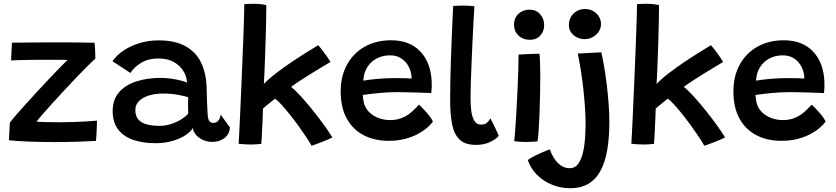

<svg xmlns="http://www.w3.org/2000/svg" viewBox="-20 -746 4409 1013"><path d="M485.5 -2.5Q444.5 0 386.5 1.8Q328.5 3.5 267 3.5Q200.5 3.5 136.8 1.2Q73 -1 27 -6L32 -99Q43.5 -114.5 66.2 -140.8Q89 -167 118.5 -199.5Q148 -232 180 -266.8Q212 -301.5 242.5 -333.8Q273 -366 297.8 -391.2Q322.5 -416.5 336.5 -430Q329 -430.5 312 -430.5Q295 -430.5 273 -430.5Q251 -430.5 227.2 -430.5Q203.5 -430.5 183 -430.5Q160 -430.5 135.8 -430Q111.5 -429.5 90.5 -429Q69.5 -428.5 55.5 -428Q41.5 -427.5 38.5 -427L43 -521Q56.5 -521 81.8 -521.2Q107 -521.5 139.8 -521.8Q172.5 -522 209.5 -522.2Q246.5 -522.5 283.5 -522.5Q331 -522.5 383 -522Q435 -521.5 478.5 -520.5Q479.5 -517.5 480.2 -506.5Q481 -495.5 481.8 -481.2Q482.5 -467 482.8 -454.5Q483 -442 483 -437Q466 -421.5 439.2 -394.8Q412.5 -368 381 -335Q349.5 -302 317 -267Q284.5 -232 255.2 -199.8Q226 -167.5 204.5 -142.8Q183 -118 173 -104.5Q185.5 -102.5 222.5 -101.8Q259.5 -101 296.5 -101Q332 -101 369.5 -102.2Q407 -103.5 439.2 -105.5Q471.5 -107.5 491.5 -109.5Q491.5 -105 491.2 -90Q491 -75 490 -56.5Q489 -38 488 -22.8Q487 -7.5 485.5 -2.5Z M799 9.5Q736.5 9.5 685.8 -7Q635 -23.5 604.8 -61Q574.5 -98.5 574.5 -160.5Q574.5 -221.5 608.8 -260Q643 -298.5 700.2 -316.8Q757.5 -335 827 -335Q858 -335 887 -330.5Q916 -326 937.5 -320.2Q959 -314.5 967 -310Q965.5 -325.5 961 -341.8Q956.5 -358 948 -370Q930.5 -399.5 897.8 -418.5Q865 -437.5 814.5 -437.5Q762 -437.5 724.5 -414.5Q687 -391.5 668 -361L573.5 -423Q595.5 -455 632.5 -479.8Q669.5 -504.5 717 -518.8Q764.5 -533 818 -533Q904 -533 959 -502Q1014 -471 1039.5 -418.5Q1052.5 -392.5 1060.2 -361.5Q1068 -330.5 1070 -286.5Q1071 -242.5 1072.2 -210Q1073.5 -177.5 1075 -152Q1076.5 -117.5 1084.2 -107.5Q1092 -97.5 1105.5 -97.5Q1121 -97.5 1131.5 -109Q1142 -120.5 1144 -141.5L1193.5 -73Q1190 -37 1163.8 -17.2Q1137.5 2.5 1100.5 2.5Q1072.5 2.5 1050 -8Q1027.5 -18.5 1013.5 -35.2Q999.5 -52 997 -71Q988 -52.5 960.2 -33.8Q932.5 -15 891.5 -2.8Q850.5 9.5 799 9.5ZM822 -82Q851.5 -82 880.5 -91Q909.5 -100 933.8 -114.8Q958 -129.5 973 -146.5Q972 -172 972 -193.8Q972 -215.5 973 -233Q960 -238 922.2 -245.2Q884.5 -252.5 839 -252.5Q799.5 -252.5 766.5 -242.5Q733.5 -232.5 713.8 -213.2Q694 -194 694 -166Q694 -133.5 710.2 -115.2Q726.5 -97 755.2 -89.5Q784 -82 822 -82Z M1624 23Q1614.5 5.5 1596.5 -21.8Q1578.5 -49 1556.2 -79.8Q1534 -110.5 1510.5 -140Q1487 -169.5 1466.5 -192.2Q1446 -215 1431.5 -225.5Q1423 -219.5 1409.2 -208.2Q1395.5 -197 1383.5 -187Q1371.5 -177 1367.5 -173Q1367 -151.5 1365.8 -124Q1364.5 -96.5 1363.2 -69Q1362 -41.5 1360.8 -19.5Q1359.5 2.5 1358.5 13Q1345 14.5 1330.8 15.5Q1316.5 16.5 1302.5 16.5Q1284.5 16.5 1268 15.2Q1251.5 14 1239 12.5Q1240 0.5 1242 -40.2Q1244 -81 1246.8 -140.5Q1249.5 -200 1252.5 -269.8Q1255.5 -339.5 1258.5 -410.8Q1261.5 -482 1263.8 -545.5Q1266 -609 1267.5 -656Q1269 -703 1269 -724Q1281 -725 1294 -725.5Q1307 -726 1320.5 -726Q1338 -726 1354.8 -724.2Q1371.5 -722.5 1385 -718.5Q1385 -680.5 1384 -632.8Q1383 -585 1381.5 -534.8Q1380 -484.5 1378.2 -438Q1376.5 -391.5 1375 -356Q1373.5 -320.5 1372 -303Q1400 -332 1438.8 -361.5Q1477.5 -391 1518.8 -418.8Q1560 -446.5 1597 -469.5Q1634 -492.5 1659 -507.5Q1665.5 -500.5 1674.5 -489Q1683.5 -477.5 1693 -464.5Q1702.5 -451.5 1710.8 -439.2Q1719 -427 1723.5 -419Q1705.5 -408.5 1676.8 -391.2Q1648 -374 1617 -354.8Q1586 -335.5 1558.8 -317.5Q1531.5 -299.5 1516 -287.5Q1527.5 -279 1547 -259.2Q1566.5 -239.5 1590.5 -211.8Q1614.5 -184 1640 -151.8Q1665.5 -119.5 1689.8 -86Q1714 -52.5 1733.5 -21Q1728 -17.5 1713.5 -11.2Q1699 -5 1681.2 2Q1663.5 9 1647.8 14.8Q1632 20.5 1624 23Z M2264 -104Q2253 -89 2232.8 -71.5Q2212.5 -54 2183.5 -38.5Q2154.5 -23 2116.2 -13Q2078 -3 2030.5 -3Q1955 -3 1898 -33Q1841 -63 1809.2 -121Q1777.5 -179 1777.5 -263.5Q1777.5 -345.5 1811.5 -406.2Q1845.5 -467 1905.2 -500.2Q1965 -533.5 2043 -533.5Q2141 -533.5 2196.8 -475.2Q2252.5 -417 2257.5 -317.5Q2258 -301 2257.8 -286.2Q2257.5 -271.5 2255.5 -255Q2248.5 -255.5 2226.8 -256.2Q2205 -257 2176.8 -257.8Q2148.5 -258.5 2121.5 -259.2Q2094.5 -260 2077 -260Q2029 -260 1980 -255.2Q1931 -250.5 1894 -245Q1894.5 -233 1896.2 -221.8Q1898 -210.5 1900.5 -200.5Q1908.5 -173 1929 -153.2Q1949.5 -133.5 1978 -123Q2006.5 -112.5 2038 -112.5Q2070.5 -112.5 2095.2 -121.8Q2120 -131 2138.5 -144.8Q2157 -158.5 2169.5 -172Q2182 -185.5 2190.5 -194Q2193.5 -191.5 2203.2 -181.8Q2213 -172 2225.2 -158.5Q2237.5 -145 2248.2 -130.8Q2259 -116.5 2264 -104ZM1897 -320.5Q1928.5 -326 1972 -330Q2015.5 -334 2071.5 -334Q2101 -334 2122 -333.2Q2143 -332.5 2152 -331.5Q2152 -346 2148 -362.5Q2143 -385 2129.5 -405.8Q2116 -426.5 2093.2 -440.2Q2070.5 -454 2037.5 -454Q1998 -454 1966.5 -437Q1935 -420 1916.8 -390Q1898.5 -360 1897 -320.5Z M2611.5 -29.5Q2599.5 -13.5 2567 2.5Q2534.5 18.5 2491.5 18.5Q2432.5 18.5 2403.2 -11.2Q2374 -41 2364.5 -94Q2355 -147 2355 -216Q2355 -263 2356 -316.2Q2357 -369.5 2358.8 -424.5Q2360.5 -479.5 2362.8 -532.2Q2365 -585 2367 -631.8Q2369 -678.5 2371 -714.5Q2398.5 -716.5 2421 -716.5Q2436.5 -716.5 2451.2 -715.8Q2466 -715 2483 -713Q2480.5 -674.5 2477.8 -624Q2475 -573.5 2472.5 -518.2Q2470 -463 2467.8 -409Q2465.5 -355 2464 -309Q2462.5 -263 2462.5 -232Q2462.5 -196 2466.2 -163.2Q2470 -130.5 2482 -109.5Q2494 -88.5 2518 -88.5Q2537.5 -88.5 2548.5 -97.8Q2559.5 -107 2567 -121.5Q2570 -117 2576.8 -103.8Q2583.5 -90.5 2591 -74.8Q2598.5 -59 2604.2 -46.2Q2610 -33.5 2611.5 -29.5Z M2816 0Q2808 0.5 2790.2 1.8Q2772.5 3 2753 3Q2737.5 3 2722.2 2Q2707 1 2693 -1Q2695 -14 2698 -54.5Q2701 -95 2704.2 -150.5Q2707.5 -206 2710.2 -265.2Q2713 -324.5 2714.5 -375.8Q2716 -427 2716 -458Q2723 -458.5 2737.8 -459.2Q2752.5 -460 2769.5 -460.8Q2786.5 -461.5 2802 -462Q2817.5 -462.5 2826 -462.5Q2828 -448 2829.2 -418Q2830.5 -388 2830.5 -351Q2830.5 -304.5 2829.5 -250.8Q2828.5 -197 2826.5 -146Q2824.5 -95 2821.8 -55.8Q2819 -16.5 2816 0ZM2777 -536Q2739 -536 2715.5 -558.5Q2692 -581 2692 -616Q2692 -641 2703.5 -658.8Q2715 -676.5 2733.8 -685.8Q2752.5 -695 2773.5 -695Q2808 -695 2829.5 -671.5Q2851 -648 2851 -612.5Q2851 -581 2830.5 -558.5Q2810 -536 2777 -536Z M3195 -101.5Q3195 -21.5 3184.2 42.8Q3173.5 107 3149.5 152.8Q3125.5 198.5 3085.8 222.8Q3046 247 2987.5 247Q2937 247 2891.5 228.2Q2846 209.5 2812.8 176Q2779.5 142.5 2764.5 98.5Q2779.5 87 2801 76.2Q2822.5 65.5 2844 56.5Q2865.5 47.5 2880.5 42Q2888.5 65.5 2903 88.5Q2917.5 111.5 2938.5 126.5Q2959.5 141.5 2986 141.5Q3013 141.5 3029.5 119.8Q3046 98 3054.8 62.8Q3063.5 27.5 3066.5 -13.5Q3069.5 -54.5 3069.5 -92.5Q3069.5 -134 3066.2 -181.5Q3063 -229 3057.5 -278.2Q3052 -327.5 3044.5 -374.8Q3037 -422 3028.5 -463.5L3152.5 -470Q3159.5 -440.5 3167 -397Q3174.5 -353.5 3180.8 -303Q3187 -252.5 3191 -200.5Q3195 -148.5 3195 -101.5ZM3066.5 -698.5Q3091 -698.5 3110 -687.5Q3129 -676.5 3140 -658.5Q3151 -640.5 3151 -619.5Q3151 -597.5 3139 -579.2Q3127 -561 3107.2 -550.2Q3087.5 -539.5 3064.5 -539.5Q3043.5 -539.5 3024.2 -548.8Q3005 -558 2993.2 -574.8Q2981.5 -591.5 2981.5 -614.5Q2981.5 -638.5 2992.8 -657.5Q3004 -676.5 3023.2 -687.5Q3042.5 -698.5 3066.5 -698.5Z M3696 23Q3686.5 5.5 3668.5 -21.8Q3650.5 -49 3628.2 -79.8Q3606 -110.5 3582.5 -140Q3559 -169.5 3538.5 -192.2Q3518 -215 3503.5 -225.5Q3495 -219.5 3481.2 -208.2Q3467.5 -197 3455.5 -187Q3443.5 -177 3439.5 -173Q3439 -151.5 3437.8 -124Q3436.5 -96.5 3435.2 -69Q3434 -41.5 3432.8 -19.5Q3431.5 2.5 3430.5 13Q3417 14.5 3402.8 15.5Q3388.5 16.5 3374.5 16.5Q3356.5 16.5 3340 15.2Q3323.5 14 3311 12.5Q3312 0.5 3314 -40.2Q3316 -81 3318.8 -140.5Q3321.5 -200 3324.5 -269.8Q3327.5 -339.5 3330.5 -410.8Q3333.5 -482 3335.8 -545.5Q3338 -609 3339.5 -656Q3341 -703 3341 -724Q3353 -725 3366 -725.5Q3379 -726 3392.5 -726Q3410 -726 3426.8 -724.2Q3443.5 -722.5 3457 -718.5Q3457 -680.5 3456 -632.8Q3455 -585 3453.5 -534.8Q3452 -484.5 3450.2 -438Q3448.5 -391.5 3447 -356Q3445.5 -320.5 3444 -303Q3472 -332 3510.8 -361.5Q3549.5 -391 3590.8 -418.8Q3632 -446.5 3669 -469.5Q3706 -492.5 3731 -507.5Q3737.5 -500.5 3746.5 -489Q3755.5 -477.5 3765 -464.5Q3774.5 -451.5 3782.8 -439.2Q3791 -427 3795.5 -419Q3777.5 -408.5 3748.8 -391.2Q3720 -374 3689 -354.8Q3658 -335.5 3630.8 -317.5Q3603.5 -299.5 3588 -287.5Q3599.5 -279 3619 -259.2Q3638.5 -239.5 3662.5 -211.8Q3686.5 -184 3712 -151.8Q3737.5 -119.5 3761.8 -86Q3786 -52.5 3805.5 -21Q3800 -17.5 3785.5 -11.2Q3771 -5 3753.2 2Q3735.5 9 3719.8 14.8Q3704 20.5 3696 23Z M4336 -104Q4325 -89 4304.8 -71.5Q4284.5 -54 4255.5 -38.5Q4226.5 -23 4188.2 -13Q4150 -3 4102.5 -3Q4027 -3 3970 -33Q3913 -63 3881.2 -121Q3849.5 -179 3849.5 -263.5Q3849.5 -345.5 3883.5 -406.2Q3917.5 -467 3977.2 -500.2Q4037 -533.5 4115 -533.5Q4213 -533.5 4268.8 -475.2Q4324.5 -417 4329.5 -317.5Q4330 -301 4329.8 -286.2Q4329.5 -271.5 4327.5 -255Q4320.5 -255.5 4298.8 -256.2Q4277 -257 4248.8 -257.8Q4220.5 -258.5 4193.5 -259.2Q4166.5 -260 4149 -260Q4101 -260 4052 -255.2Q4003 -250.5 3966 -245Q3966.5 -233 3968.2 -221.8Q3970 -210.5 3972.5 -200.5Q3980.5 -173 4001 -153.2Q4021.5 -133.5 4050 -123Q4078.5 -112.5 4110 -112.5Q4142.5 -112.5 4167.2 -121.8Q4192 -131 4210.5 -144.8Q4229 -158.5 4241.5 -172Q4254 -185.5 4262.5 -194Q4265.5 -191.5 4275.2 -181.8Q4285 -172 4297.2 -158.5Q4309.5 -145 4320.2 -130.8Q4331 -116.5 4336 -104ZM3969 -320.5Q4000.5 -326 4044 -330Q4087.5 -334 4143.5 -334Q4173 -334 4194 -333.2Q4215 -332.5 4224 -331.5Q4224 -346 4220 -362.5Q4215 -385 4201.5 -405.8Q4188 -426.5 4165.2 -440.2Q4142.5 -454 4109.5 -454Q4070 -454 4038.5 -437Q4007 -420 3988.8 -390Q3970.5 -360 3969 -320.5Z"/></svg>

Font: Grandstander Thin Medium
Style: Regular
Weight: 500
Version: Version 1.200